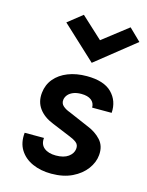

<svg xmlns="http://www.w3.org/2000/svg" viewBox="-120 -863 731 952"><g transform="rotate(15 245.5 -387.5)"><path d="M237 14Q182.6 14 140.2 -5Q97.8 -23.9 75.2 -60.1Q52.6 -96.3 57.9 -148H157Q153.6 -114.4 175.5 -96.7Q197.4 -79 236 -79Q276.5 -79 299.5 -95.7Q322.4 -112.5 325.3 -136Q328.1 -158.1 312.5 -169.8Q297 -181.4 273.9 -190L182 -228Q134.1 -247 109.2 -281Q84.3 -314.9 89.3 -361.9Q93.8 -404.3 119.5 -435Q145.2 -465.7 187.6 -482.4Q230 -499.1 284 -499.1Q371.6 -499.1 412.4 -458.1Q453.2 -417.1 449 -355H348.9Q348.8 -379.8 330.8 -393.3Q312.9 -406.9 279.9 -406.9Q255.3 -406.9 238.2 -399.7Q221.1 -392.5 211.7 -381Q202.4 -369.4 200.6 -356Q198.2 -336.3 212.4 -324Q226.5 -311.7 248 -304.1L348 -261Q393 -243.5 420.3 -213.1Q447.5 -182.8 443 -136Q439.7 -98.4 414.2 -64Q388.8 -29.6 344 -7.8Q299.1 14 237 14ZM430.1 -789 490.8 -730 289.2 -569 115.8 -730 190.2 -789 299.9 -687.9Z"/></g></svg>

Font: Karla
Style: Italic
Weight: 400
Italic angle: -8°
Designer: Jonathan Pinhorn
Version: Version 2.004;gftools[0.9.33]